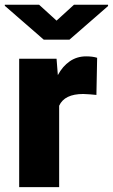

<svg xmlns="http://www.w3.org/2000/svg" viewBox="-31 -770 465 790"><path d="M368.7 -532.2 365.7 -379.4Q356 -380.4 339.4 -381.8Q322.8 -383.3 311.5 -383.3Q234.4 -383.3 212.4 -335V0H47.9V-528.3H201.7L207 -460.9Q226.6 -497.6 256.1 -517.8Q285.6 -538.1 323.2 -538.1Q350.6 -538.1 368.7 -532.2ZM129.9 -750.5 201.7 -685.1 273.4 -750.5H413.6V-745.1L254.9 -606.9H148.9L-11.2 -746.1V-750.5Z"/></svg>

Font: Vazirmatn UI Black
Style: Regular
Weight: 900
Designer: Saber Rastikerdar
Foundry: Saber Rastikerdar
Version: Version 33.003